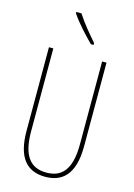

<svg xmlns="http://www.w3.org/2000/svg" viewBox="-140 -1021 767 1102"><g transform="rotate(15 243.0 -470.0)"><path d="M202 -950H171V-943C204 -892 262 -831 300 -793H316V-804C277 -850 237 -895 202 -950ZM414 -217V-714H388V-221C388 -63 328 -15 243 -15C152 -15 98 -71 98 -221V-714H72V-217C72 -59 133 10 243 10C338 10 414 -42 414 -217Z"/></g></svg>

Font: Noto Sans Arabic ExtCond Thin
Style: Regular
Weight: 100
Width: 2
Designer: Monotype Design Team, Nadine Chahine, Nizar Qandah and Khaled Hosny
Foundry: Monotype Imaging Inc.
Version: Version 2.012